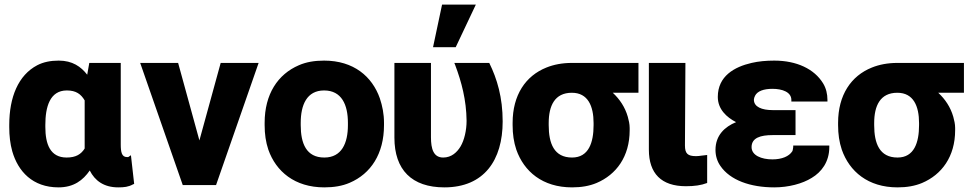

<svg xmlns="http://www.w3.org/2000/svg" viewBox="-20 -800 4208 830"><path d="M20 -250C20 -213 24 -178 33 -146C58 -59 121 10 233 10C299 10 339 -21 368 -63C390 -19 429 10 491 10C517 10 535 8 555 -3L560 -5L546 -129L536 -122C535 -121 534 -121 529 -121C506 -121 502 -143 502 -176V-528H366L357 -477C330 -512 293 -538 234 -538C199 -538 168 -532 141 -518C59 -475 20 -380 20 -260ZM176 -251V-260C176 -337 195 -409 269 -409C309 -409 330 -393 346 -366V-158C331 -134 309 -119 268 -119C197 -119 176 -177 176 -251Z M586 -528 770 0H914L1098 -528H934L842 -193L750 -528Z M1124 -259C1124 -220 1129 -186 1140 -153C1173 -59 1254 10 1382 10C1423 10 1460 4 1492 -10C1583 -49 1640 -135 1640 -259V-269C1640 -308 1633 -342 1622 -375C1589 -469 1509 -538 1381 -538C1340 -538 1304 -532 1272 -518C1181 -479 1124 -393 1124 -269ZM1280 -259V-269C1280 -346 1306 -409 1381 -409C1457 -409 1484 -347 1484 -269V-259C1484 -181 1457 -119 1382 -119C1304 -119 1280 -180 1280 -259Z M1685 -205C1685 -66 1760 10 1901 10C2073 10 2153 -108 2153 -275C2153 -379 2129 -459 2095 -528H1944L1948 -518C1975 -446 1996 -368 1997 -278C1997 -236 1987 -194 1971 -167C1956 -142 1932 -119 1896 -119C1854 -119 1843 -156 1843 -207V-528H1685ZM1852 -596H1950L2037 -780H1891Z M2196 -259C2196 -220 2201 -186 2212 -153C2245 -59 2325 10 2453 10C2493 10 2528 4 2559 -9C2644 -45 2702 -123 2702 -237V-247C2702 -264 2698 -280 2694 -295C2682 -337 2659 -371 2629 -399H2740V-528H2452C2411 -528 2374 -521 2342 -508C2252 -472 2196 -389 2196 -269ZM2352 -259V-268C2352 -343 2378 -399 2452 -399C2522 -399 2546 -341 2546 -268V-259C2546 -184 2525 -119 2453 -119C2375 -119 2352 -180 2352 -259Z M2785 -153C2785 -50 2839 5 2945 5C2982 5 3011 1 3037 -9V-130L3011 -127C3004 -126 2998 -125 2989 -125C2953 -125 2941 -136 2941 -171L2943 -528H2785Z M3073 -152C3073 -127 3080 -103 3094 -83C3136 -21 3224 10 3327 10C3389 10 3449 -6 3489 -31C3531 -56 3565 -100 3565 -164V-171H3409V-164C3409 -162 3406 -145 3405 -146C3391 -124 3360 -111 3319 -111C3272 -111 3229 -128 3229 -164C3229 -204 3267 -216 3320 -216H3419V-324H3320C3273 -324 3239 -338 3239 -369C3239 -374 3241 -380 3244 -386C3254 -406 3281 -416 3319 -416C3362 -416 3401 -402 3401 -368V-361H3557V-368C3557 -394 3551 -419 3538 -440C3500 -502 3424 -538 3327 -538C3292 -538 3259 -535 3229 -528C3155 -511 3083 -471 3083 -381C3083 -328 3121 -293 3162 -272C3113 -252 3073 -215 3073 -152Z M3603 -259C3603 -220 3608 -186 3619 -153C3652 -59 3732 10 3860 10C3900 10 3935 4 3966 -9C4051 -45 4109 -123 4109 -237V-247C4109 -264 4105 -280 4101 -295C4089 -337 4066 -371 4036 -399H4147V-528H3859C3818 -528 3781 -521 3749 -508C3659 -472 3603 -389 3603 -269ZM3759 -259V-268C3759 -343 3785 -399 3859 -399C3929 -399 3953 -341 3953 -268V-259C3953 -184 3932 -119 3860 -119C3782 -119 3759 -180 3759 -259Z"/></svg>

Font: Asimov Pro
Style: Blk
Weight: 900
Designer: Google
Version: Version 2.000980; 2014